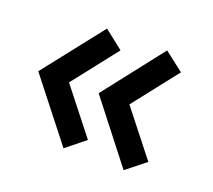

<svg xmlns="http://www.w3.org/2000/svg" viewBox="-77 -516 651 587"><g transform="rotate(20 248.0 -222.0)"><path d="M241 -77 179.5 -27.5 26.5 -222.5 179.5 -417 241 -368.5 126.5 -222.5ZM437.5 -77 375 -27.5 223 -222.5 375 -417 437.5 -368.5 323 -222.5Z"/></g></svg>

Font: League Spartan Thin SemiBold
Style: Regular
Weight: 600
Version: Version 2.002